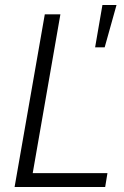

<svg xmlns="http://www.w3.org/2000/svg" viewBox="-20 -743 494 763"><path d="M38 0 158 -686H220L110 -55H407L398 0ZM358 -555 387 -723H443L396 -555Z"/></svg>

Font: Archivo SemiCondensed ExtraLight
Style: Italic
Weight: 250
Width: 4
Italic angle: -10°
Designer: Hector Gatti
Foundry: Omnibus-Type
Version: Version 2.001